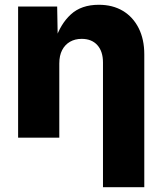

<svg xmlns="http://www.w3.org/2000/svg" viewBox="-20 -568 670 792"><path d="M224.6 -306.2V0H54.7V-541H215.8L218.3 -402.8H208Q229 -468.8 272.2 -508.5Q315.4 -548.3 387.7 -548.3Q444.8 -548.3 486.8 -523.2Q528.8 -498 552 -451.9Q575.2 -405.8 575.2 -343.8V204.1H404.8V-310.1Q404.8 -356 381.6 -381.8Q358.4 -407.7 316.9 -407.7Q289.6 -407.7 268.8 -395.8Q248 -383.8 236.3 -361.3Q224.6 -338.9 224.6 -306.2Z"/></svg>

Font: Inter 17pt ExtraBold
Style: Regular
Weight: 800
Version: Version 4.001;git-66647c0bb